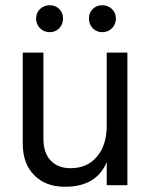

<svg xmlns="http://www.w3.org/2000/svg" viewBox="-20 -708 580 734"><path d="M467 0H388V-88Q348 6 229 6Q154 6 110.5 -38.5Q67 -83 67 -158V-507H146V-178Q146 -123 174 -94Q202 -65 250 -65Q313 -65 350.5 -109Q388 -153 388 -228V-507H467ZM408 -673.5Q423 -659 423 -637Q423 -615 408 -600Q393 -585 371 -585Q349 -585 334.5 -600Q320 -615 320 -637Q320 -659 334.5 -673.5Q349 -688 371 -688Q393 -688 408 -673.5ZM206.5 -673.5Q221 -659 221 -637Q221 -615 206.5 -600Q192 -585 170 -585Q148 -585 133 -600Q118 -615 118 -637Q118 -659 133 -673.5Q148 -688 170 -688Q192 -688 206.5 -673.5Z"/></svg>

Font: Hind Guntur
Style: Regular
Weight: 400
Version: Version 1.000;PS 1.0;hotconv 1.0.86;makeotf.lib2.5.63406; tt